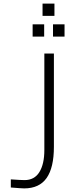

<svg xmlns="http://www.w3.org/2000/svg" viewBox="-20 -796 394 1065"><path d="M40 0ZM40 244V199Q98 203 116 203Q171 203 198.5 158.5Q226 114 226 36V-499H279V18Q279 134 238.5 191.5Q198 249 114 249Q100 249 40 244ZM216 -776H282V-708H216ZM161 -661H225V-593H161ZM274 -661H338V-593H274Z"/></svg>

Font: Cairo Light
Style: Regular
Weight: 300
Designer: Mohamed Gaber, the designers of Titillium
Foundry: Kief Type Foundry
Version: Version 2.009; ttfautohint (v1.5.33-1714) -l 8 -r 50 -G 200 